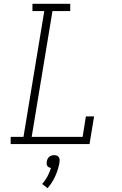

<svg xmlns="http://www.w3.org/2000/svg" viewBox="-20 -755 640 1006"><path d="M36 0V-38H103L212 -697H150V-735H348V-697H255L146 -38H413L430 -145H473L449 0ZM229 231 201 209Q217 191 228.5 169.5Q240 148 247 125Q241 124 236 121.5Q231 119 228 114.5Q225 110 224.5 104Q224 98 225 92Q226 85 229 78.5Q232 72 237.5 67Q243 62 250 60Q257 58 264 58Q271 58 277 60Q283 62 287 67Q291 72 292 78.5Q293 85 292 92V94L290 105Q283 139 268 171.5Q253 204 229 231Z"/></svg>

Font: Iosevka Etoile XLtObl
Style: Regular
Weight: 200
Italic angle: -9°
Designer: Belleve Invis
Foundry: Belleve Invis
Version: Version 15.5.2; ttfautohint (v1.8.4)